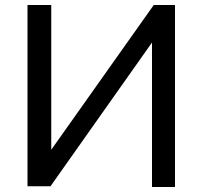

<svg xmlns="http://www.w3.org/2000/svg" viewBox="-20 -745 810 768"><path d="M680 3V-725H595L185 -146V-725H90V0H182L588 -575V3Z"/></svg>

Font: Sawarabi Gothic
Style: Regular
Weight: 400
Designer: mshio (mshio@users.sourceforge.jp)
Version: Version 20141215